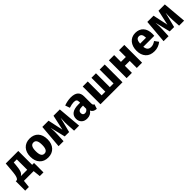

<svg xmlns="http://www.w3.org/2000/svg" viewBox="444 -2221 4060 4060"><g transform="rotate(-45 2473.5 -191.0)"><path d="M490 -116V-531H115L100 -351C95 -293 90 -248 84 -217C71 -154 57 -133 33 -116H0V166H110L128 0H418L436 166H546V-116ZM342 -116H151C211 -150 231 -204 245 -365L250 -427H342Z M843 -548C683 -548 583 -436 583 -266C583 -177 606 -107 653 -58C699 -8 762 17 843 17C1003 17 1103 -95 1103 -265C1103 -444 1006 -548 843 -548ZM843 -432C908 -432 939 -381 939 -265C939 -152 907 -99 843 -99C778 -99 747 -150 747 -266C747 -379 779 -432 843 -432Z M1732 -531H1543L1468 -189L1395 -531H1209L1164 0H1313L1322 -190C1323 -227 1324 -255 1324 -273C1324 -318 1322 -357 1319 -392L1402 -54H1533L1619 -393C1616 -338 1614 -295 1614 -262C1614 -247 1615 -223 1616 -190L1628 0H1778Z M2291 -360C2291 -485 2223 -548 2071 -548C2011 -548 1938 -534 1871 -509L1907 -405C1959 -422 2011 -433 2046 -433C2113 -433 2136 -414 2136 -351V-328H2082C1921 -328 1833 -265 1833 -149C1833 -100 1849 -60 1880 -29C1911 2 1953 17 2006 17C2078 17 2131 -10 2166 -63C2189 -12 2229 9 2294 14L2327 -89C2302 -98 2291 -114 2291 -154ZM2052 -96C2013 -96 1990 -120 1990 -163C1990 -216 2025 -241 2097 -241H2136V-147C2116 -113 2088 -96 2052 -96Z M2924 -531V-116H2813V-531H2678V-116H2568V-531H2417V0H3075V-531Z M3661 0V-531H3503V-328H3357V-531H3199V0H3357V-211H3503V0Z M4248 -276C4248 -447 4156 -548 4003 -548C3846 -548 3755 -425 3755 -263C3755 -178 3778 -110 3824 -59C3870 -8 3936 17 4022 17C4098 17 4167 -8 4229 -57L4164 -145C4117 -113 4080 -98 4037 -98C3966 -98 3927 -130 3916 -219H4245C4247 -235 4248 -254 4248 -276ZM4093 -314H3916C3923 -406 3952 -443 4007 -443C4063 -443 4092 -402 4093 -321Z M4872 -531H4683L4608 -189L4535 -531H4349L4304 0H4453L4462 -190C4463 -227 4464 -255 4464 -273C4464 -318 4462 -357 4459 -392L4542 -54H4673L4759 -393C4756 -338 4754 -295 4754 -262C4754 -247 4755 -223 4756 -190L4768 0H4918Z"/></g></svg>

Font: Fira Sans
Style: Bold
Weight: 700
Designer: Carrois Corporate & Edenspiekermann AG
Foundry: Carrois Corporate GbR & Edenspiekermann AG
Version: Version 4.203